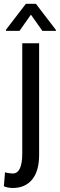

<svg xmlns="http://www.w3.org/2000/svg" viewBox="-35 -750 307 984"><path d="M165.5 -528.3V43.5Q165.5 126.5 129.9 169.9Q94.2 213.4 30.3 213.4Q5.9 213.4 -15.1 204.6L-9.3 132.8Q-4.4 135.3 10 137.2Q24.4 139.2 30.3 139.2Q79.1 139.2 79.1 35.6V-528.3ZM251.5 -596.7V-591.8H182.1L123.5 -674.8L64.9 -591.8H-4.4V-597.7L97.7 -730.5H148.9Z"/></svg>

Font: MAUL Condensed
Style: Condensed Regular
Weight: 400
Designer: MAUL
Version: Version 1.0; 2020; ttfautohint (v1.8.3)